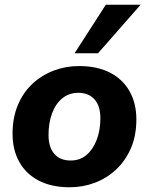

<svg xmlns="http://www.w3.org/2000/svg" viewBox="-20 -780 629 811"><path d="M274 11Q198 11 144 -17Q90 -45 61.5 -96Q33 -147 33 -215Q33 -283 55.5 -336.5Q78 -390 117.5 -426.5Q157 -463 207.5 -482Q258 -501 314 -501Q390 -501 444 -473.5Q498 -446 527 -395Q556 -344 556 -276Q556 -207 533 -154Q510 -101 470.5 -64Q431 -27 380.5 -8Q330 11 274 11ZM278 -102Q318 -102 345.5 -125.5Q373 -149 388.5 -189.5Q404 -230 404 -281Q404 -333 379 -360.5Q354 -388 311 -388Q272 -388 243.5 -365Q215 -342 200 -301.5Q185 -261 185 -210Q185 -158 209.5 -130Q234 -102 278 -102ZM295 -555 427 -760H574L394 -555Z"/></svg>

Font: Nunito Sans 12pt ExtraLight ExtraBold
Style: Italic
Weight: 800
Italic angle: -9°
Version: Version 3.101;gftools[0.9.27]